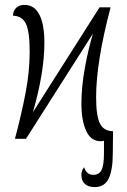

<svg xmlns="http://www.w3.org/2000/svg" viewBox="-20 -566 517 783"><path d="M312 147Q312 129 323 116Q333 147 360 147Q384 147 394 127.5Q404 108 404 59V8Q396 10 391 10Q351 10 331.5 -32Q312 -74 312 -144Q312 -211 326 -288.5Q340 -366 359 -429L86 0H41Q67 -98 84 -185.5Q101 -273 101 -356Q101 -438 85.5 -469.5Q70 -501 33 -502Q33 -520 45 -533Q57 -546 80 -546Q120 -546 140.5 -506.5Q161 -467 161 -392Q161 -270 114 -108L386 -536H431Q372 -313 372 -170Q372 -92 388 -61.5Q404 -31 441 -31L440 59Q440 128 423 162.5Q406 197 366 197Q341 197 326.5 184.5Q312 172 312 147Z"/></svg>

Font: Noto Serif CondLight
Style: Regular
Weight: 300
Width: 3
Designer: Monotype Design Team
Foundry: Monotype Imaging Inc.
Version: Version 1.001